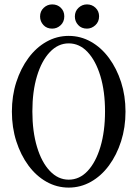

<svg xmlns="http://www.w3.org/2000/svg" viewBox="-20 -839 624 872"><path d="M292 13Q238 13 191 -13.5Q144 -40 109 -87.5Q74 -135 54 -197.5Q34 -260 34 -332Q34 -404 54 -466Q74 -528 109 -575.5Q144 -623 191 -649.5Q238 -676 292 -676Q346 -676 393 -649.5Q440 -623 475 -575.5Q510 -528 530 -466Q550 -404 550 -332Q550 -260 530 -197.5Q510 -135 475 -87.5Q440 -40 393 -13.5Q346 13 292 13ZM292 -23Q341 -23 378 -62.5Q415 -102 436 -172Q457 -242 457 -333Q457 -424 436 -493.5Q415 -563 378 -602.5Q341 -642 292 -642Q244 -642 206.5 -602.5Q169 -563 148 -493.5Q127 -424 127 -333Q127 -242 148 -172Q169 -102 206.5 -62.5Q244 -23 292 -23ZM375 -709Q350 -709 335 -725.5Q320 -742 320 -764Q320 -788 336.5 -803.5Q353 -819 375 -819Q398 -819 414 -803.5Q430 -788 430 -765Q430 -740 413 -724.5Q396 -709 375 -709ZM217 -709Q192 -709 177 -725.5Q162 -742 162 -764Q162 -788 178.5 -803.5Q195 -819 217 -819Q241 -819 256.5 -803.5Q272 -788 272 -765Q272 -740 255.5 -724.5Q239 -709 217 -709Z"/></svg>

Font: Junicode Two Beta Condensed
Style: Regular
Weight: 400
Width: 3
Designer: Peter S. Baker
Foundry: Briery Creek Software
Version: Version 1.053; ttfautohint (v1.8.4)